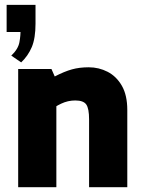

<svg xmlns="http://www.w3.org/2000/svg" viewBox="-20 -785 602 805"><path d="M68.8 -523.4 27.3 -551.8Q56.2 -579.1 61.5 -608.4Q66.9 -637.7 65.9 -665L87.9 -650.9H7.8V-764.6H128.9V-686Q128.9 -624.5 113.3 -587.6Q97.7 -550.8 68.8 -523.4ZM56.2 0V-495.6H195.8L209.5 -464.4Q250 -485.4 281.5 -494.1Q313 -502.9 352.1 -502.9Q394.5 -502.9 431.4 -483.9Q468.3 -464.8 491 -425.3Q513.7 -385.7 513.7 -323.7V0H353.5V-284.7Q353.5 -329.6 341.8 -346.7Q330.1 -363.8 295.4 -363.8Q264.6 -363.8 236.3 -350.3Q208 -336.9 190.9 -321.3L216.3 -422.4V0Z"/></svg>

Font: Anaheim ExtraBold
Style: Regular
Weight: 800
Version: Version 2.001